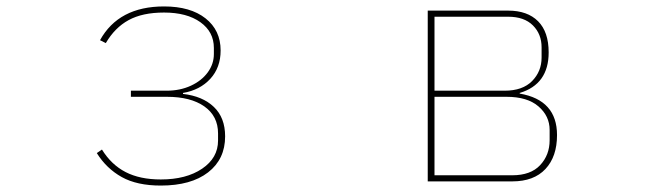

<svg xmlns="http://www.w3.org/2000/svg" viewBox="-20 -564 2040 597"><path d="M281 -88 297 -99Q326 -52 370.5 -29Q415 -6 480 -6Q559 -6 608.5 -39.5Q658 -73 658 -127V-149Q658 -203 615.5 -233Q573 -263 499 -263H387V-282H498Q540 -282 573.5 -297.5Q607 -313 626 -339Q645 -365 645 -396V-415Q645 -465 603 -495Q561 -525 490 -525Q423 -525 380 -501.5Q337 -478 309 -430L291 -439Q349 -544 490 -544Q572 -544 619 -507Q666 -470 666 -407Q666 -354 634 -319Q602 -284 549 -275V-272Q610 -265 645 -231.5Q680 -198 680 -140Q680 -69 627 -28Q574 13 480 13Q406 13 358.5 -13.5Q311 -40 281 -88Z M1310 0V-531H1560Q1620 -531 1653 -498Q1686 -465 1686 -401Q1686 -302 1596 -275V-273Q1712 -253 1712 -144Q1712 -77 1676 -38.5Q1640 0 1573 0ZM1549 -282Q1605 -282 1634.5 -312Q1664 -342 1664 -385V-417Q1664 -458 1637 -485Q1610 -512 1560 -512H1331V-282ZM1573 -19Q1630 -19 1659.5 -50.5Q1689 -82 1689 -128V-160Q1689 -203 1654.5 -233Q1620 -263 1555 -263H1331V-19Z"/></svg>

Font: IBM Plex Sans JP Thin
Style: Regular
Weight: 100
Designer: Mike Abbink; Paul van der Laan; Pieter van Rosmalen; Wujin Sim; Yejin Wi; Jinhee Kim; Boomi Park; Yona Kim; Kichan Ma
Foundry: Sandoll Inc.
Version: Version 1.001